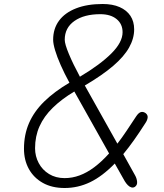

<svg xmlns="http://www.w3.org/2000/svg" viewBox="-20 -942 819 961"><path d="M303.5 -1Q240 -1 194.5 -26.5Q149 -52 124.5 -96.2Q100 -140.5 100 -197.5Q100 -267.5 125.2 -325.8Q150.5 -384 201.2 -433.8Q252 -483.5 327.5 -528Q302 -575 283.8 -616.2Q265.5 -657.5 255.8 -690.2Q246 -723 246 -743Q246 -798.5 275.5 -838.5Q305 -878.5 360.8 -900.2Q416.5 -922 494 -922Q543.5 -922 578.8 -906.5Q614 -891 632.8 -862.8Q651.5 -834.5 651.5 -795Q651.5 -749.5 626.2 -704.2Q601 -659 546.5 -612.2Q492 -565.5 404.5 -514L567.5 -223Q590 -252 612.8 -286.2Q635.5 -320.5 661.5 -359.5Q673 -377 684.5 -380.8Q696 -384.5 708.5 -376Q720.5 -367 719 -353.2Q717.5 -339.5 706.5 -324Q677.5 -278.5 650.5 -240.5Q623.5 -202.5 597 -170.5L656 -64.5Q664.5 -49.5 666.2 -32.8Q668 -16 655.5 -7Q647 -1.5 637.8 -4Q628.5 -6.5 620 -15Q611.5 -23.5 604.5 -35L554.5 -123.5Q492 -59.5 431.2 -30.2Q370.5 -1 303.5 -1ZM303.5 -50.5Q341.5 -50.5 378.2 -64Q415 -77.5 451.8 -105Q488.5 -132.5 526 -174L352 -484Q288 -445.5 244 -402.5Q200 -359.5 177.8 -309.8Q155.5 -260 155.5 -200Q155.5 -160 173.8 -125.8Q192 -91.5 225.5 -71Q259 -50.5 303.5 -50.5ZM380 -558Q481.5 -618.5 537.5 -674.5Q593.5 -730.5 593.5 -780.5Q593.5 -822 563.5 -846.5Q533.5 -871 482 -871Q401 -871 352.5 -837Q304 -803 304 -743Q304 -721.5 324.8 -671.8Q345.5 -622 380 -558Z"/></svg>

Font: Edu AU VIC WA NT Hand
Style: Regular
Weight: 400
Designer: Tina and Corey Anderson, Eben Sorkin, Mirko Velimirovic
Foundry: Google for Education
Version: Version 1.001